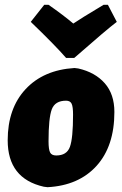

<svg xmlns="http://www.w3.org/2000/svg" viewBox="-20 -767 508 799"><path d="M429 -747 466 -676Q426 -646 289 -526H255Q208 -580 108 -676L164 -747H182Q245 -703 285 -669Q311 -687 411 -747ZM290 -484 306 -482Q376 -466 416 -420.5Q456 -375 456 -301Q456 -159 382 -77Q308 5 178 12L162 10Q12 -24 12 -183Q12 -316 86.5 -396Q161 -476 290 -484ZM255 -348Q209 -348 195.5 -312Q182 -276 182 -179Q182 -145 188.5 -132.5Q195 -120 214 -120Q258 -120 271 -156Q284 -192 284 -290Q284 -323 278 -335.5Q272 -348 255 -348Z"/></svg>

Font: Alegreya Sans SC Black
Style: Italic
Weight: 900
Italic angle: -7°
Designer: Juan Pablo del Peral
Foundry: Huerta Tipografica
Version: Version 2.007